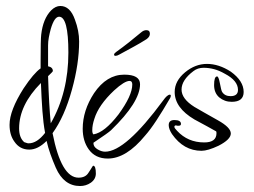

<svg xmlns="http://www.w3.org/2000/svg" viewBox="-20 -478 850 643"><path d="M248 145Q194 145 167 84Q157 61 149 38.5Q141 16 136 -6Q107 23 78 23Q46 23 28 -4Q12 -26 12 -60Q12 -108 59 -182Q93 -233 116 -249V-272Q116 -309 116.5 -331.5Q117 -354 118 -362Q124 -415 151 -443Q166 -458 182 -458Q215 -458 231 -412Q245 -375 245 -339Q245 -265 221 -178Q196 -87 156 -32Q185 117 243 117Q266 117 276 101Q280 95 283.5 89.5Q287 84 290 79Q290 79 290.5 78.5Q291 78 292 77Q301 77 301 103Q301 122 284 134Q268 145 248 145ZM150 -65Q209 -168 209 -302Q209 -422 178 -422Q162 -422 150 -381Q146 -366 143.5 -352.5Q141 -339 141 -326V-256Q157 -253 157 -240Q157 -238 141 -223Q144 -126 150 -65ZM76 2Q104 2 131 -33Q125 -65 122 -106.5Q119 -148 117 -200Q44 -126 44 -48Q44 -17 61 -2Q65 -1 68.5 0.5Q72 2 76 2Z M341 53Q299 53 277 22Q257 -6 257 -47Q257 -108 295 -166Q337 -228 396 -228Q449 -228 449 -196Q449 -136 352 -42Q344 -34 293 0V2Q293 13 305 21Q319 30 332 30Q400 30 526 -141Q540 -161 549 -161Q552 -161 552 -158Q552 -156 551.5 -154Q551 -152 550 -150Q525 -107 504 -75Q483 -43 466 -24Q403 53 341 53ZM293 -28Q330 -34 377 -95Q423 -158 423 -195Q423 -207 414 -207Q397 -207 362 -175Q310 -126 296 -80Q289 -59 289 -42Q289 -31 293 -28ZM367 -291Q362 -291 362 -295Q362 -299 369 -304Q390 -319 411.5 -336Q433 -353 452 -369Q461 -377 470 -377Q482 -377 482 -365Q482 -355 471 -347Q449 -333 429.5 -322.5Q410 -312 379 -295Q372 -291 367 -291Z M655 27Q595 27 556 -29Q545 -46 545 -59Q545 -76 564 -76Q586 -76 586 -63Q586 -57 579 -57H574Q573 -57 572 -57.5Q571 -58 569 -58Q564 -58 564 -53Q564 -49 573 -40Q609 -1 664 -1Q705 -1 705 -32Q705 -36 704 -38Q692 -45 673.5 -55Q655 -65 631 -78Q565 -117 565 -170Q565 -207 600 -236Q634 -264 673 -264Q713 -264 753 -238Q796 -207 796 -170Q796 -137 756 -137Q732 -137 714 -152Q697 -167 697 -193Q697 -222 707 -222Q712 -222 716 -201Q721 -174 724 -170Q733 -156 752 -156Q777 -156 777 -177Q777 -208 733 -231Q714 -242 696.5 -246.5Q679 -251 662 -251Q642 -251 628 -240Q588 -210 588 -178Q588 -147 631 -120Q644 -112 664 -101Q684 -90 710 -75Q753 -51 753 -31Q753 -11 712 10Q676 27 655 27Z"/></svg>

Font: Ole
Style: Regular
Weight: 400
Designer: Robert E. Leuschke
Foundry: Robert E. Leuschke
Version: Version 1.010; ttfautohint (v1.8.3)